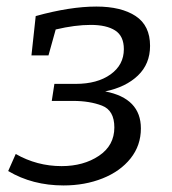

<svg xmlns="http://www.w3.org/2000/svg" viewBox="-20 -557 524 586"><path d="M410 -165Q410 -113 378.5 -73.5Q347 -34 293 -12.5Q239 9 174 9Q79 9 5 -35L28 -87Q93 -50 168 -50Q235 -50 282 -81.5Q329 -113 329 -168Q329 -220 291.5 -234.5Q254 -249 203 -249H138L146 -301H211Q277 -301 317.5 -330Q358 -359 358 -407Q358 -447 331.5 -464Q305 -481 257 -481Q209 -481 150 -467L128 -388H76L89 -508Q194 -537 274 -537Q350 -537 394 -508Q438 -479 438 -417Q438 -362 401 -326.5Q364 -291 301 -278Q410 -257 410 -165Z"/></svg>

Font: Bitter Pro
Style: Italic
Weight: 400
Italic angle: -9°
Designer: Sol Matas, and Bitter project Authors
Foundry: Sol Matas
Version: Version 1.010